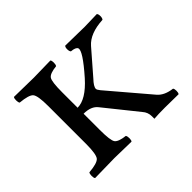

<svg xmlns="http://www.w3.org/2000/svg" viewBox="-111 -618 776 776"><g transform="rotate(-45 277.0 -230.0)"><path d="M111.8 -337.9Q111.8 -397.9 99.9 -411.4Q87.9 -424.8 40 -429.2Q36.1 -434.1 36.1 -446Q36.1 -458 40 -461.9Q124 -460 151.9 -460Q161.6 -460 248 -461.9Q252 -458 252 -446Q252 -434.1 248 -429.2Q210 -425.3 200.4 -411.6Q190.9 -397.9 190.9 -337.9V-249Q238.8 -249 295.9 -313Q370.1 -397 362.8 -416.5Q358.4 -427.2 333 -429.2Q328.1 -434.1 328.1 -446Q328.1 -458 333 -461.9Q418.9 -460 442.9 -460Q459 -460 513.2 -461.9Q518.1 -458 518.1 -446Q518.1 -434.1 513.2 -429.2Q439 -425.3 405.8 -387.2L319.8 -288.1Q296.9 -264.2 296.9 -251Q296.9 -245.1 306.2 -233.9L454.1 -60.1Q475.1 -36.1 518.1 -30.8Q522 -25.9 522 -14.9Q522 -3.9 518.1 1Q469.2 0 440.9 0Q400.9 0 378.9 2V-12.2Q378.9 -35.2 363.8 -51.8L252.9 -189.9Q233.9 -214.8 190.9 -214.8V-122.1Q190.9 -62 200.4 -48.6Q210 -35.2 248 -30.8Q252 -25.9 252 -13.9Q252 -2 248 2Q162.1 0 151.9 0Q124 0 40 2Q36.1 -2 36.1 -13.9Q36.1 -25.9 40 -30.8Q87.9 -34.7 99.9 -48.3Q111.8 -62 111.8 -122.1Z"/></g></svg>

Font: Linux Libertine Capitals
Style: Small Caps
Weight: 400
Designer: Philipp H. Poll
Foundry: Philipp H. Poll
Version: Version 5.1.3